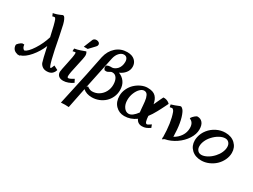

<svg xmlns="http://www.w3.org/2000/svg" viewBox="-101 -1554 3436 2611"><g transform="rotate(30 1617.0 -249.0)"><path d="M48.3 2.4 49.8 -0.5Q7.8 -8.8 -12.7 -35.4Q-33.2 -62 -33.2 -96.7Q-33.2 -109.4 -8.5 -131.8Q16.1 -154.3 35.2 -161.1H65.4Q70.8 -103.5 106.9 -90.3Q157.2 -108.9 221.4 -208.3Q285.6 -307.6 320.3 -421.9Q278.8 -615.2 257.3 -668.5Q248.5 -689.9 234.9 -689.9Q224.6 -689.9 204.1 -683.1L186.5 -724.6Q198.7 -727.1 210.7 -729.7Q222.7 -732.4 234.1 -736.1Q245.6 -739.7 253.7 -742.4Q261.7 -745.1 272.9 -749.8Q284.2 -754.4 289.1 -756.3Q293.9 -758.3 304.9 -763.4Q315.9 -768.6 318.4 -769.5L337.4 -768.1Q365.2 -745.1 386.7 -662.6Q396.5 -623.5 421.9 -497.6Q503.4 -63.5 532.7 -63.5Q544.4 -63.5 563 -118.7L627.9 -85Q619.1 -48.3 590.6 -22.9Q562 2.4 509.3 2.4Q468.8 2.4 441.7 -17.1Q414.6 -36.6 402.3 -65.4Q387.2 -106.9 346.2 -299.3Q302.7 -194.3 231 -109.9Q159.2 -25.4 88.4 -3.9L85.4 2.4Q77.6 2.4 64 1.5Q53.2 2.4 48.3 2.4Z M893.1 -100.6 918 -51.3Q884.8 -27.8 844.7 -12.7Q804.7 2.4 767.6 2.4Q720.2 2.4 695.1 -20.5Q669.9 -43.5 669.9 -82Q669.9 -103.5 698.2 -231.9Q726.6 -360.4 726.6 -399.9Q726.6 -418 717.3 -418Q708.5 -418 678.7 -410.2L679.7 -452.6Q703.6 -456.5 727.3 -462.9Q751 -469.2 766.1 -474.6Q781.2 -480 805.7 -488.8Q830.1 -497.6 843.3 -502Q860.8 -478.5 860.8 -445.8Q860.8 -414.1 827.9 -272.9Q794.9 -131.8 794.9 -90.3Q794.9 -75.7 799.1 -69.6Q803.2 -63.5 813 -63.5Q835 -63.5 893.1 -100.6ZM842.3 -540H781.2L836.4 -677.2Q840.8 -688 854.2 -696.8Q867.7 -705.6 886.7 -705.6Q910.6 -705.6 926 -693.4Q941.4 -681.2 941.4 -661.6Q941.4 -645 927.7 -631.3H928.2Q914.6 -616.7 885.5 -585.7Q856.4 -554.7 842.3 -540Z M1218.3 2.4Q1131.3 2.4 1078.1 -44.9Q1039.1 139.6 1014.2 273.4Q973.1 271 955.6 271L891.6 273.9Q894.5 260.3 941.7 44.4Q988.8 -171.4 1002.4 -235.4Q1012.7 -285.2 1035.2 -397.7Q1057.6 -510.3 1064 -538.6Q1087.9 -644.5 1160.2 -708.5Q1232.4 -772.5 1333 -772.5Q1409.2 -772.5 1451.7 -733.4Q1494.1 -694.3 1494.1 -634.8Q1494.1 -581.1 1459.5 -538.1Q1424.8 -495.1 1371.6 -473.1Q1431.6 -451.2 1467.8 -400.6Q1503.9 -350.1 1503.9 -274.4Q1503.9 -215.3 1480.5 -163.3Q1457 -111.3 1418 -75.2Q1378.9 -39.1 1326.7 -18.3Q1274.4 2.4 1218.3 2.4ZM1237.3 -486.8Q1246.1 -486.8 1254.9 -485.8Q1275.4 -487.3 1295.9 -498.3Q1316.4 -509.3 1334 -527.8Q1351.6 -546.4 1362.5 -576.2Q1373.5 -606 1373.5 -641.6Q1373.5 -676.8 1357.7 -698.7Q1341.8 -720.7 1310.1 -720.7Q1271.5 -720.7 1238.3 -684.8Q1205.1 -648.9 1192.4 -591.3Q1179.2 -533.7 1143.3 -357.9Q1107.4 -182.1 1085.9 -83.5L1101.6 -101.6Q1143.1 -69.3 1180.7 -69.3Q1238.8 -69.3 1286.9 -100.6Q1335 -131.8 1361.3 -182.4Q1387.7 -232.9 1387.7 -291Q1387.7 -355.5 1363 -393.8Q1338.4 -432.1 1295.9 -432.1Q1289.1 -432.1 1279.8 -430.7Q1270.5 -428.7 1249 -415Q1227.5 -401.4 1210 -401.4Q1198.7 -401.4 1184.6 -404.8Q1167.5 -425.3 1167.5 -447.8Q1167.5 -460.9 1176.8 -473.6Q1204.6 -486.8 1237.3 -486.8Z M2064 -483.4H2085.4Q2108.4 -481.9 2129.2 -471.9Q2149.9 -461.9 2159.2 -452.6L2168.9 -443.4Q2164.6 -434.1 2144.8 -394Q2125 -354 2114.7 -334.2Q2104.5 -314.5 2085.9 -280.3Q2067.4 -246.1 2049.3 -217.8Q2031.2 -189.5 2011.7 -164.1Q2015.1 -111.3 2023.9 -82.8Q2032.7 -54.2 2051.8 -54.2Q2056.6 -54.2 2065.2 -58.8Q2073.7 -63.5 2088.9 -73.5Q2104 -83.5 2111.3 -87.9L2128.4 -42.5Q2094.7 -20 2067.1 -8.8Q2039.6 2.4 2005.4 2.4Q1937.5 2.4 1909.2 -59.1Q1824.7 2.4 1726.6 2.4Q1645.5 2.4 1590.1 -54.2Q1534.7 -110.8 1534.7 -205.1Q1534.7 -262.7 1560.3 -316.7Q1585.9 -370.6 1626 -408Q1666 -445.3 1715.8 -468Q1765.6 -490.7 1813.5 -490.7Q1858.4 -490.7 1890.4 -480.5Q1922.4 -470.2 1942.9 -449Q1963.4 -427.7 1975.1 -401.1Q1986.8 -374.5 1994.6 -336.4Q2002.4 -353 2017.8 -386.5Q2033.2 -419.9 2043.9 -442.6Q2054.7 -465.3 2064 -483.4ZM1762.7 -54.2Q1821.3 -54.2 1887.7 -146Q1884.8 -168 1882.1 -200.2Q1879.4 -232.4 1877.4 -257.1Q1875.5 -281.7 1872.3 -310.3Q1869.1 -338.9 1863.5 -359.4Q1857.9 -379.9 1849.1 -397.7Q1840.3 -415.5 1826.2 -424.6Q1812 -433.6 1793 -433.6Q1762.7 -433.6 1731.2 -404.1Q1699.7 -374.5 1677.7 -321.5Q1655.8 -268.6 1655.8 -209.5Q1655.8 -142.1 1686.8 -98.1Q1717.8 -54.2 1762.7 -54.2Z M2321.8 4.9 2330.1 -7.8Q2327.1 -239.7 2275.9 -378.4Q2269.5 -395.5 2258.3 -406.7Q2247.1 -418 2238.3 -418Q2233.9 -418 2204.1 -411.6L2196.3 -450.7Q2250.5 -465.8 2321.8 -496.6L2340.3 -496.1Q2357.4 -484.4 2367.4 -472.9Q2377.4 -461.4 2386.7 -442.4Q2444.8 -321.3 2448.7 -87.9Q2510.3 -121.6 2547.4 -177.7Q2584.5 -233.9 2584.5 -302.2Q2584.5 -391.1 2517.6 -415.5L2521 -428.7Q2533.7 -447.8 2557.9 -469.2Q2582 -490.7 2598.1 -490.7Q2647 -490.7 2676.8 -455.1Q2706.5 -419.4 2706.5 -349.6Q2706.5 -276.9 2658.7 -201.9Q2610.8 -127 2530.8 -72Q2450.7 -17.1 2361.3 -0.5L2330.1 20V3.9Q2328.6 3.9 2325.9 4.2Q2323.2 4.4 2321.8 4.9Z M2730.5 -246.1Q2744.6 -313 2789.3 -369.1Q2834 -425.3 2899.4 -458Q2964.8 -490.7 3036.1 -490.7Q3131.3 -490.7 3189.5 -435.5Q3247.6 -380.4 3247.6 -295.4Q3247.6 -237.3 3221.2 -182.4Q3194.8 -127.4 3151.9 -86.9Q3108.9 -46.4 3051.8 -22Q2994.6 2.4 2935.5 2.4Q2840.3 2.4 2782.5 -52.5Q2724.6 -107.4 2724.6 -191.9Q2724.6 -216.8 2730.5 -246.1ZM2893.6 -325.2Q2857.4 -286.1 2837.9 -241.2Q2818.4 -196.3 2818.4 -156.2Q2818.4 -115.2 2840.6 -90.1Q2862.8 -64.9 2899.9 -64.9Q2939.9 -64.9 2988.3 -91.1Q3036.6 -117.2 3078.6 -163.6L3078.1 -163.1Q3114.3 -202.6 3133.8 -247.1Q3153.3 -291.5 3153.3 -331.5Q3153.3 -372.6 3131.1 -397.9Q3108.9 -423.3 3071.8 -423.3Q3031.2 -423.3 2983.4 -397.2Q2935.5 -371.1 2893.6 -325.2Z"/></g></svg>

Font: Flanker
Style: Bold Italic
Weight: 700
Italic angle: -12°
Designer: Flanker
Version: Version 2.000